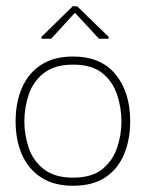

<svg xmlns="http://www.w3.org/2000/svg" viewBox="-20 -585 482 615"><path d="M214 10Q153 10 112 -16.5Q71 -43 50.5 -89.5Q30 -136 30 -196Q30 -257 50.5 -304Q71 -351 112 -377.5Q153 -404 214 -404Q303 -404 350 -347Q397 -290 397 -196Q397 -138 377.5 -91Q358 -44 317.5 -17Q277 10 214 10ZM214 -16Q274 -16 307.5 -43Q341 -70 355 -111.5Q369 -153 369 -196Q369 -240 355 -282Q341 -324 307.5 -351Q274 -378 214 -378Q155 -378 120.5 -351Q86 -324 72 -282Q58 -240 58 -196Q58 -153 72 -111.5Q86 -70 120.5 -43Q155 -16 214 -16ZM113 -461V-467L213 -565H227L328 -467V-461H297L221 -543H219L144 -461Z"/></svg>

Font: Darker Grotesque Light Light
Style: Regular
Weight: 300
Version: Version 1.000;gftools[0.9.28]